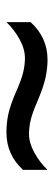

<svg xmlns="http://www.w3.org/2000/svg" viewBox="200 -658 171 612"><g transform="rotate(-90 286.0 -352.5)"><path d="M269 -319Q233 -335 209.5 -340.5Q186 -346 164 -346Q136 -346 105 -329Q74 -312 50 -287V-365Q98 -418 170 -418Q199 -418 227.5 -412Q256 -406 302 -386Q338 -370 361.5 -364.5Q385 -359 406 -359Q435 -359 466 -376Q497 -393 521 -418V-341Q472 -287 401 -287Q373 -287 343.5 -293.5Q314 -300 269 -319Z"/></g></svg>

Font: Noto Sans Carian
Style: Regular
Weight: 400
Designer: Monotype Design Team
Foundry: Monotype Imaging Inc.
Version: Version 2.002; ttfautohint (v1.8.4.7-5d5b)